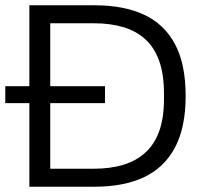

<svg xmlns="http://www.w3.org/2000/svg" viewBox="-20 -706 777 726"><path d="M0 -316V-380H377V-316ZM91 0V-686H338Q448 -686 524.5 -650.5Q601 -615 641.5 -539.5Q682 -464 682 -343Q682 -224 641.5 -148Q601 -72 524.5 -36Q448 0 338 0ZM170 -68H335Q396 -68 445 -82.5Q494 -97 529 -128.5Q564 -160 582 -210Q600 -260 600 -331V-352Q600 -425 582 -475.5Q564 -526 529.5 -557.5Q495 -589 446 -603.5Q397 -618 335 -618H170Z"/></svg>

Font: Archivo SemiBold Light
Style: Regular
Weight: 300
Version: Version 2.001